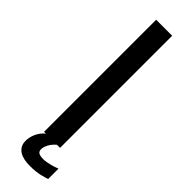

<svg xmlns="http://www.w3.org/2000/svg" viewBox="-290 -698 848 848"><g transform="rotate(45 134.0 -274.5)"><path d="M184.1 0H165Q147.9 14.2 138.4 31.5Q128.9 48.8 128.9 64Q128.9 76.7 137.7 82.3Q146.5 87.9 167 87.9Q175.8 87.9 186.3 86.2Q196.8 84.5 207.3 81.8Q217.8 79.1 227.5 75.9Q237.3 72.8 244.1 69.8V134.8Q237.3 136.7 228.5 139.4Q219.7 142.1 207.8 144.8Q195.8 147.5 180.4 149.2Q165 150.9 145 150.9Q126.5 150.9 109.9 147.5Q93.3 144 80.8 136.2Q68.4 128.4 61.3 116Q54.2 103.5 54.2 85Q54.2 76.2 56.4 64.9Q58.6 53.7 63.5 42.2Q68.4 30.8 76.2 19.8Q84 8.8 95.2 0H84V-700.2H184.1Z"/></g></svg>

Font: Bruno Ace
Style: Regular
Weight: 400
Designer: Astigmatic (AOETI)
Foundry: Astigmatic (AOETI)
Version: Version 1.000